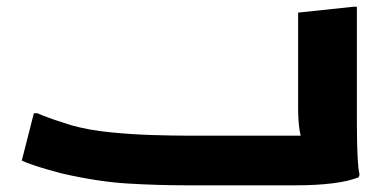

<svg xmlns="http://www.w3.org/2000/svg" viewBox="-20 -555 1168 575"><path d="M81.4 -215.8H92.2Q103.2 -210.8 122.9 -203.5Q142.5 -196.1 162.2 -190.1Q181.8 -184.1 192.8 -180.1Q245.8 -165.1 310.3 -158.8Q374.8 -152.4 436.3 -150.6Q497.8 -148.7 540.8 -148.7H952.4L893.9 -122.1Q882.2 -134 877.5 -162.7Q872.8 -191.3 872.8 -232.8V-517.2L1038 -534.8H1048.8V-186Q1048.8 -166 1049.3 -136.5Q1049.8 -107 1051.3 -78.5Q1052.8 -50 1056.8 -32L1054 -24Q1024 -12 975.9 -6Q927.8 0 864.8 0H540.8Q450.8 0 362.2 -5.4Q273.5 -10.7 164.5 -35.7Q145.5 -40.7 122.6 -47.3Q99.7 -53.8 79 -60.9Q58.2 -67.9 45.2 -73.9Z"/></svg>

Font: Kufam
Style: Italic
Weight: 400
Italic angle: -11°
Designer: Artur Schmal
Foundry: Original Type
Version: Version 1.301; ttfautohint (v1.8.3)